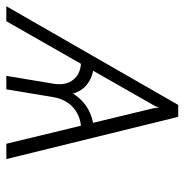

<svg xmlns="http://www.w3.org/2000/svg" viewBox="-14 -574 582 606"><g transform="rotate(90 277.0 -271.0)"><path d="M427.7 0 314.5 -469.2 311 -542.5H342.8L476.1 0ZM213.4 0 238.3 -149.4Q244.6 -188 225.3 -211.7Q206.1 -235.4 168.5 -235.8L174.8 -275.9Q208.5 -275.9 234.1 -259.3Q259.8 -242.7 269.5 -210.4Q289.6 -242.7 320.8 -259.3Q352.1 -275.9 385.7 -275.9L379.4 -235.8Q354 -235.4 333.3 -224.6Q312.5 -213.9 298.8 -194.6Q285.2 -175.3 280.8 -149.4L255.9 0ZM-6.3 0 305.2 -542.5H337.4L308.6 -469.2L41 0Z"/></g></svg>

Font: Inter 16pt ExtraLight
Style: Italic
Weight: 250
Italic angle: -9.3988°
Version: Version 4.001;git-66647c0bb